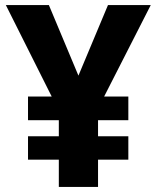

<svg xmlns="http://www.w3.org/2000/svg" viewBox="-20 -734 617 754"><path d="M288 -437 404 -714H572L389 -355H484V-262H365V-199H484V-107H365V0H211V-107H90V-199H211V-262H90V-355H183L3 -714H172Z"/></svg>

Font: Noto Sans UI Extra
Style: Regular
Weight: 800
Designer: Monotype Design Team
Foundry: Monotype Imaging Inc.
Version: Version 1.901